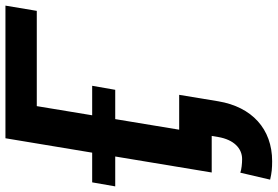

<svg xmlns="http://www.w3.org/2000/svg" viewBox="-194 -596 980 677"><g transform="rotate(-90 295.5 -257.0)"><path d="M614.7 -727.3H147L96.2 -421.5H-8.5L-22.7 -340.2H82.7L26.3 0H155.2L151.3 23.4C142 77.4 111.9 107.2 73.5 107.2C57.5 107.2 37.6 105.1 25.6 100.9L1.1 206C24.9 211.6 42.3 213.1 66.1 213.1C179.7 213.1 257.5 141.7 277.3 23.4L300.1 -114.7H177.2L214.5 -340.2H317.8L332 -421.5H228L260.3 -616.8H596.2Z"/></g></svg>

Font: Margiela Sans Semi Bold
Style: Italic
Weight: 600
Italic angle: -9.39999°
Designer: Stefan Endress, Andreas Faust
Version: Version 1.100;FEAKit 1.0